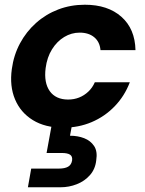

<svg xmlns="http://www.w3.org/2000/svg" viewBox="-20 -528 612 812"><path d="M247 12Q171 12 119 -20Q67 -52 43.5 -108Q20 -164 30 -236Q38 -295 64.5 -344.5Q91 -394 132.5 -431Q174 -468 226.5 -488Q279 -508 339 -508Q436 -508 493.5 -457Q551 -406 553 -316H405Q402 -351 378.5 -370.5Q355 -390 317 -390Q282 -390 251.5 -371.5Q221 -353 200 -319.5Q179 -286 173 -240Q169 -209 173.5 -184.5Q178 -160 190.5 -142.5Q203 -125 222.5 -116Q242 -107 268 -107Q293 -107 314.5 -115.5Q336 -124 353.5 -140.5Q371 -157 381 -180H529Q507 -122 465 -78.5Q423 -35 367.5 -11.5Q312 12 247 12ZM98 264 112 185H229Q254 185 268 177Q282 169 285 150Q287 133 276 126Q265 119 241 119H177L200 -7H286L276 46Q309 46 336 56.5Q363 67 378 89.5Q393 112 387 150Q383 187 360.5 212.5Q338 238 305 251Q272 264 236 264Z"/></svg>

Font: DM Sans 36pt ExtraBold
Style: Italic
Weight: 800
Italic angle: -10°
Designer: Colophon Foundry, Jonny Pinhorn
Foundry: Colophon Foundry
Version: Version 4.004;gftools[0.9.30]